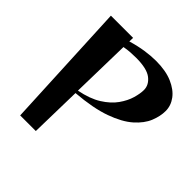

<svg xmlns="http://www.w3.org/2000/svg" viewBox="-200 -946 1112 1112"><g transform="rotate(45 356.0 -390.0)"><path d="M125 0 88 -780H270L269 -750Q323 -766 370.5 -773Q418 -780 458 -780Q538 -780 592.5 -756.5Q647 -733 675 -695.5Q703 -658 703 -614Q703 -571 684 -524Q665 -477 616.5 -434Q568 -391 481.5 -360Q395 -329 260 -318L253 0ZM260 -338Q342 -354 394.5 -387Q447 -420 476 -461Q505 -502 516.5 -542Q528 -582 528 -611Q528 -652 490.5 -681.5Q453 -711 364 -711Q343 -711 319 -709.5Q295 -708 268 -703Z"/></g></svg>

Font: Reggae One
Style: Regular
Weight: 400
Designer: Fontworks Inc.
Foundry: Fontworks Inc.
Version: Version 1.100